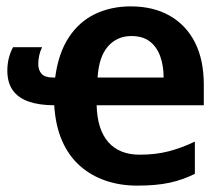

<svg xmlns="http://www.w3.org/2000/svg" viewBox="-20 -572 702 602"><path d="M390 -552Q461 -552 512.5 -522.5Q564 -493 591.5 -438.5Q619 -384 619 -306V-242H283Q285 -166 319.5 -126.5Q354 -87 418 -87Q468 -87 508.5 -97.5Q549 -108 591 -128V-27Q553 -8 511.5 1Q470 10 410 10Q356 10 310 -6Q264 -22 229.5 -53Q195 -84 174.5 -131Q154 -178 150 -242Q103 -242 70 -253.5Q37 -265 20 -289Q3 -313 3 -351Q3 -372 8 -391Q13 -410 21 -424H112Q106 -412 103 -398.5Q100 -385 100 -371Q100 -352 110.5 -340.5Q121 -329 145 -329H153Q163 -405 195.5 -454.5Q228 -504 278 -528Q328 -552 390 -552ZM392 -459Q347 -459 318.5 -426.5Q290 -394 286 -329H493Q493 -367 482 -396.5Q471 -426 449 -442.5Q427 -459 392 -459Z"/></svg>

Font: Noto Sans Display SemiBold
Style: Regular
Weight: 600
Designer: Monotype Design Team
Foundry: Monotype Imaging Inc.
Version: Version 2.003